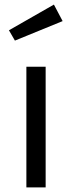

<svg xmlns="http://www.w3.org/2000/svg" viewBox="-20 -817 314 837"><path d="M215 -797 253 -725 45 -640 19 -685ZM179 -526V0H95V-526Z"/></svg>

Font: FiraGO Book
Style: Regular
Weight: 350
Designer: bBox Type
Foundry: bBox Type GmbH
Version: Version 1.001;PS 001.001;hotconv 1.0.88;makeotf.lib2.5.64775